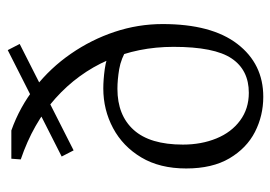

<svg xmlns="http://www.w3.org/2000/svg" viewBox="-126 -596 729 518"><g transform="rotate(-90 239.0 -337.5)"><path d="M368.2 -358.4Q339.8 -376 311 -380.9Q282.2 -385.7 257.8 -385.7Q186.5 -385.7 147 -341.8Q107.4 -297.9 107.4 -209Q107.4 -159.2 124 -118.7Q140.6 -78.1 172.4 -54.7Q204.1 -31.2 247.1 -31.2Q308.6 -31.2 339.8 -77.6Q371.1 -124 371.1 -234.4Q371.1 -330.1 335.4 -411.1Q299.8 -492.2 232.4 -552.7Q165 -613.3 67.4 -646.5L69.3 -671.9H145.5Q209 -649.4 261.7 -607.9Q314.5 -566.4 352.5 -511.2Q390.6 -456.1 411.6 -393.1Q432.6 -330.1 432.6 -263.7Q432.6 -131.8 378.9 -62Q325.2 7.8 236.3 7.8Q185.5 7.8 141.6 -14.6Q97.7 -37.1 70.3 -83.5Q43 -129.9 43 -200.2Q43 -271.5 72.8 -321.3Q102.5 -371.1 151.9 -397.5Q201.2 -423.8 258.8 -423.8Q282.2 -423.8 311 -419.9Q339.8 -416 370.1 -402.3ZM91.8 -503.9 75.2 -536.1 362.3 -681.6 378.9 -649.4Z"/></g></svg>

Font: Crimson Pro ExtraLight
Style: Regular
Weight: 250
Designer: Jacques Le Bailly
Foundry: Baron von Fonthausen
Version: Version 1.003